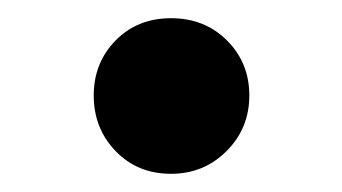

<svg xmlns="http://www.w3.org/2000/svg" viewBox="-20 -182 376 211"><path d="M83 -77Q83 -113 107 -137.5Q131 -162 168 -162Q205 -162 229.5 -137.5Q254 -113 254 -77Q254 -41 229 -16Q204 9 168 9Q131 9 107 -16Q83 -41 83 -77Z"/></svg>

Font: Be Vietnam ExtraBold
Style: Regular
Weight: 800
Designer: Gabriel Lam
Foundry: TypeRant
Version: Version 4.000